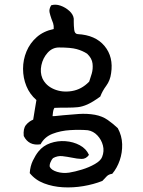

<svg xmlns="http://www.w3.org/2000/svg" viewBox="-20 -680 620 833"><path d="M491 -124Q509 -91 510 -54.5Q511 -18 499.5 15.5Q488 49 467 74Q452 76 443.5 84.5Q435 93 424 105Q386 120 341.5 127.5Q297 135 253 132.5Q209 130 171 115.5Q133 101 109 71Q111 41 122.5 17Q134 -7 147 -23Q167 -48 198.5 -59Q230 -70 264 -67.5Q298 -65 326 -50Q354 -35 366 -8Q353 10 334 9.5Q315 9 292 4Q272 0 251 -2.5Q230 -5 210 6Q204 12 199 24Q194 36 196 44Q203 58 227.5 65.5Q252 73 280 69Q305 65 336 55.5Q367 46 392 31.5Q417 17 423 1Q433 -24 426.5 -49Q420 -74 402.5 -92.5Q385 -111 361 -115Q326 -118 284.5 -115.5Q243 -113 208 -99.5Q173 -86 156 -54Q105 -46 83 -90Q80 -122 92.5 -137.5Q105 -153 124 -161Q129 -190 131.5 -207Q134 -224 138 -246Q109 -271 94.5 -306.5Q80 -342 80 -381.5Q80 -421 95 -457Q110 -493 139.5 -519Q169 -545 213 -554Q214 -568 210.5 -579Q207 -590 203 -599Q198 -613 195 -626.5Q192 -640 202 -657Q221 -663 242.5 -655.5Q264 -648 281 -632.5Q298 -617 300 -599Q300 -596 300 -592Q300 -588 300 -584Q300 -568 302 -550.5Q304 -533 317 -532Q394 -528 433.5 -480.5Q473 -433 462 -362Q458 -331 441 -308Q424 -285 415 -261Q382 -237 359.5 -227Q337 -217 317.5 -215Q298 -213 273 -213Q261 -213 247 -213Q233 -213 216 -212Q211 -204 210 -193.5Q209 -183 208 -176Q218 -176 229.5 -177.5Q241 -179 254 -180Q285 -183 321.5 -185.5Q358 -188 392 -182Q424 -176 447.5 -159.5Q471 -143 491 -124ZM366 -325Q366 -325 367 -326Q372 -340 378 -360.5Q384 -381 381.5 -404Q379 -427 358 -447Q338 -460 312.5 -467Q287 -474 236 -474Q207 -474 186.5 -451Q166 -428 159.5 -397Q153 -366 164 -340Q179 -308 214.5 -293Q250 -278 292 -285Q334 -292 366 -325Z"/></svg>

Font: Yuji Mai
Style: Regular
Weight: 400
Designer: Kataoka Yuji
Foundry: Kinuta Font Factory
Version: Version 3.002